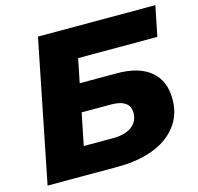

<svg xmlns="http://www.w3.org/2000/svg" viewBox="-102 -809 949 918"><g transform="rotate(-15 372.0 -350.0)"><path d="M163 -700H744L714 -551H322L298 -433H482Q591 -433 649 -384.5Q707 -336 707 -245Q707 -188 683.5 -143Q660 -98 616.5 -66Q573 -34 510.5 -17Q448 0 370 0H23ZM385 -138Q443 -138 476.5 -162.5Q510 -187 510 -230Q510 -296 416 -296H271L239 -138Z"/></g></svg>

Font: Argentum Sans
Style: Bold Italic
Weight: 700
Italic angle: -11°
Designer: Julieta Ulanovsky (font), Cristiano Sobral (main changes and remaster)
Foundry: Julieta Ulanovsky (font), Cristiano Sobral (main changes and remaster)
Version: Version 2.007;June 15, 2022;FontCreator 14.0.0.2814 64-bit; 